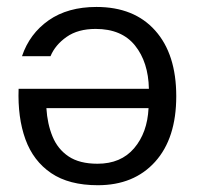

<svg xmlns="http://www.w3.org/2000/svg" viewBox="-20 -530 578 555"><path d="M410.4 -273.4H33.8Q30.8 -190.1 53.5 -127.3Q76.3 -64.6 127.9 -29.6Q179.5 5.4 262.7 5.4Q367.2 5.4 428.3 -62.3Q489.5 -130 489.5 -251.9Q489.5 -373.5 428.6 -441.7Q367.8 -509.9 258.8 -509.9Q176 -509.9 120.7 -471.3Q65.5 -432.6 43.6 -367.6H126Q139.6 -400.2 172.5 -423.3Q205.3 -446.4 256.6 -446.4Q331.8 -446.4 370.3 -398.4Q408.8 -350.4 410.4 -273.4ZM409.4 -217.4Q406 -146.4 367.7 -101.5Q329.5 -56.7 261.9 -56.7Q209.8 -56.7 178.3 -77.8Q146.8 -98.9 131.8 -135.5Q116.8 -172 114.1 -217.4Z"/></svg>

Font: Estedad-FD VF
Style: Regular
Weight: 100
Designer: Amin Abedi
Version: Version 7.3